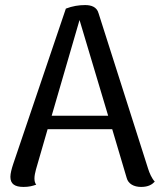

<svg xmlns="http://www.w3.org/2000/svg" viewBox="-20 -727 639 758"><path d="M565 -60 369 -675C362 -700 340 -707 316 -707C291 -707 266 -703 240 -693L32 -79C26 -61 21 -42 21 -29C21 -1 38 11 73 11C95 11 109 7 123 2C118 -4 116 -12 116 -23C116 -34 119 -46 122 -58L168 -217H423L480 -25C486 -1 509 11 537 11C566 11 581 1 591 -10C579 -23 570 -44 565 -60ZM184 -270 294 -648 407 -270Z"/></svg>

Font: Arima Koshi Medium
Style: Regular
Weight: 500
Designer: Joana Correia and Natanael Gama
Foundry: NDISCOVER
Version: Version 1.019;PS 001.019;hotconv 1.0.88;makeotf.lib2.5.64775